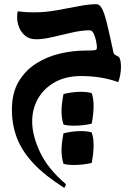

<svg xmlns="http://www.w3.org/2000/svg" viewBox="-20 -391 664 919"><path d="M442 -371Q456 -371 467.5 -351Q479 -331 491.5 -280.5Q504 -230 523 -140Q525 -130 538 -124.5Q551 -119 553 -112Q559 -98 559 -69Q559 -51 555 -30.5Q551 -10 546 2Q504 -13 460 -20Q416 -27 368 -27Q295 -27 242.5 2.5Q190 32 162 81Q134 130 134 191Q134 257 171.5 337Q209 417 295 490Q295 500 287 508Q194 449 139.5 390.5Q85 332 61 269Q37 206 37 134Q37 54 69 0Q101 -54 153 -87Q205 -120 267 -134.5Q329 -149 389 -149Q429 -149 436.5 -151.5Q444 -154 444 -163Q444 -175 440 -194.5Q436 -214 428.5 -230Q421 -246 410 -246Q371 -246 323.5 -235Q276 -224 231 -213.5Q186 -203 154 -203Q121 -203 101 -219.5Q81 -236 71.5 -260Q62 -284 62 -308Q62 -312 62.5 -321.5Q63 -331 65 -337Q79 -335 97.5 -333.5Q116 -332 145 -332Q197 -332 252.5 -342Q308 -352 357.5 -361.5Q407 -371 442 -371ZM284 393Q275 366 274.5 331.5Q274 297 284 247Q326 237 362.5 236.5Q399 236 419 243Q437 293 419 389Q379 398 340.5 398.5Q302 399 284 393ZM284 205Q275 178 274.5 143.5Q274 109 284 59Q326 49 362.5 48.5Q399 48 419 55Q437 105 419 201Q379 210 340.5 210.5Q302 211 284 205Z"/></svg>

Font: Ruwudu SemiBold
Style: Regular
Weight: 600
Designer: Becca Hirsbrunner Spalinger
Foundry: SIL International
Version: Version 3.000